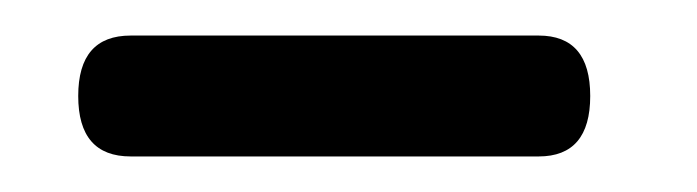

<svg xmlns="http://www.w3.org/2000/svg" viewBox="-20 -622 392 108"><path d="M24 -568Q24 -602 53.5 -602H283Q312 -602 312 -568Q312 -534 283 -534H53.5Q24 -534 24 -568Z"/></svg>

Font: Fraunces 72pt Soft SemiBold
Style: Regular
Weight: 600
Version: Version 1.000;[b76b70a41]